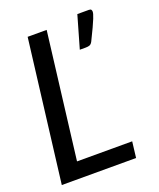

<svg xmlns="http://www.w3.org/2000/svg" viewBox="-126 -738 674 816"><g transform="rotate(-20 211.5 -330.0)"><path d="M106.9 -72.3H356.4L347.7 0H11.7L90.8 -641.6H176.8ZM374.5 -660.2Q382.3 -660.2 384.8 -656.5Q387.2 -652.8 387.2 -647.9Q387.2 -643.6 385.5 -637.2Q383.8 -630.9 378.7 -617.9Q373.5 -605 363.8 -584Q354 -563 337.9 -530.3Q332.5 -520 325.7 -517.1Q318.8 -514.2 307.6 -514.2H280.3L322.3 -660.2Z"/></g></svg>

Font: Carlito
Style: Italic
Weight: 400
Italic angle: -7°
Designer: Lukasz Dziedzic
Foundry: tyPoland Lukasz Dziedzic
Version: Version 1.104